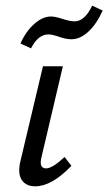

<svg xmlns="http://www.w3.org/2000/svg" viewBox="-20 -649 381 675"><path d="M89 -479 52 -496Q71 -539 100.5 -565Q130 -591 159 -591Q174 -591 200 -582.5Q226 -574 242 -574Q278 -574 304 -629L341 -612Q320 -565 291 -538Q262 -511 231 -511Q212 -511 188 -519.5Q164 -528 150 -528Q114 -528 89 -479ZM104 6Q72 6 57 -15.5Q42 -37 51 -79L131 -416H201L126 -97Q116 -57 142 -57Q164 -57 207 -97L231 -66Q162 6 104 6Z"/></svg>

Font: EauTestInfant Medium
Style: Italic
Weight: 500
Italic angle: -12°
Designer: Christian Thalmann (Catharsis Fonts)
Version: Version 0.001;PS 000.001;hotconv 1.0.88;makeotf.lib2.5.64775